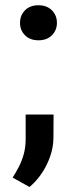

<svg xmlns="http://www.w3.org/2000/svg" viewBox="-20 -562 288 749"><path d="M129.9 -541.5Q163.1 -541.5 182.6 -521.7Q202.1 -502 202.1 -472.7Q202.1 -444.3 182.6 -424.6Q163.1 -404.8 129.9 -404.8Q96.7 -404.8 77.4 -424.6Q58.1 -444.3 58.1 -472.7Q58.1 -502 77.4 -521.7Q96.7 -541.5 129.9 -541.5ZM188.5 -26.4Q188.5 25.9 163.1 78.6Q137.7 131.3 95.2 167.5L29.3 130.9Q43 109.4 54.4 86.9Q65.9 64.5 73 38.1Q80.1 11.7 80.1 -21V-115.2H189Z"/></svg>

Font: Robert Sans
Style: Bold
Weight: 700
Designer: Christian Robertson (extended by Adam Twardoch)
Foundry: Google
Version: Version 12.135;April 2, 2019;FontCreator 11.5.0.2425 64-bit;